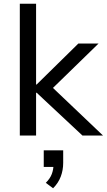

<svg xmlns="http://www.w3.org/2000/svg" viewBox="-20 -725 571 1027"><path d="M86 0V-705H173V-273H176L399 -492H507L242 -234L243 -274L531 0H421L176 -229H173V0ZM264 282 225 253Q248 230 257 206Q266 182 266 157L284 168H214V79H318V146Q318 185 305 219.5Q292 254 264 282Z"/></svg>

Font: Nunito Sans 9pt
Style: Regular
Weight: 400
Version: Version 3.101;gftools[0.9.27]